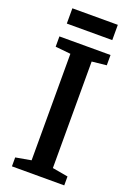

<svg xmlns="http://www.w3.org/2000/svg" viewBox="-173 -990 725 1052"><g transform="rotate(20 190.0 -463.5)"><path d="M42 0ZM322 -927V-838H57V-927ZM132 -68V-689L43 -698V-758H341V-698L256 -689V-68L347 -52V0H42V-52Z"/></g></svg>

Font: Martel
Style: Bold
Weight: 700
Designer: Dan Reynolds
Foundry: Dan Reynolds
Version: Version 1.001; ttfautohint (v1.1) -l 5 -r 5 -G 72 -x 0 -D la